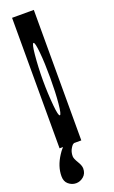

<svg xmlns="http://www.w3.org/2000/svg" viewBox="-182 -789 614 1037"><g transform="rotate(-20 125.0 -271.0)"><path d="M89.8 -521.5Q83 -449.2 83 -375Q83 -300.8 89.8 -228.5Q95.7 -167 104.5 -167Q113.3 -167 119.1 -228.5Q125 -290 125 -375Q125 -460 119.1 -521.5Q113.3 -583 104.5 -583Q95.7 -583 89.8 -521.5ZM167 -750V0H42V-750ZM125 145.5Q125 174.8 105.5 191.4Q85.9 208 62.5 208Q38.1 208 18.6 191.4Q0 175.8 0 145.5Q0 88.9 37.1 32.2Q56.6 1 85 -20.5Q115.2 -43 125 -43V1Q117.2 1 105.5 20.5Q93.8 39.1 93.8 64.5Q93.8 78.1 109.4 103.5Q125 128.9 125 145.5Z"/></g></svg>

Font: okolaksMetalik
Style: bold
Weight: 700
Width: 7
Version: Version 0.6